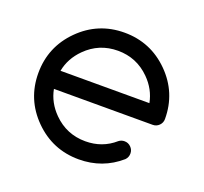

<svg xmlns="http://www.w3.org/2000/svg" viewBox="-100 -663 826 779"><g transform="rotate(20 312.5 -273.5)"><path d="M504.4 -312.5Q493.7 -368.7 450.7 -411.6Q393.6 -468.8 312.5 -468.8Q231.4 -468.8 174.3 -411.6Q131.3 -368.7 120.6 -312.5ZM462.9 -132.8Q479 -132.8 490.5 -121.3Q502 -109.9 502 -93.8Q502 -77.6 490.7 -65.9Q415 0 312.5 0Q199.2 0 119.1 -80.1Q39.1 -160.2 39.1 -273.4Q39.1 -386.7 119.1 -466.8Q199.2 -546.9 312.5 -546.9Q425.8 -546.9 505.9 -466.8Q585.9 -386.7 585.9 -273.4Q585.9 -257.3 574.5 -245.8Q563 -234.4 546.9 -234.4H120.6Q131.3 -178.2 174.3 -135.3Q231.4 -78.1 312.5 -78.1Q385.7 -78.1 438.5 -124.5Q449.2 -132.8 462.9 -132.8Z"/></g></svg>

Font: Comfortaa
Style: Regular
Weight: 400
Designer: Johan Aakerlund - aajohan
Foundry: Johan Aakerlund
Version: Version 2.004 2013